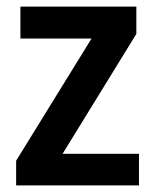

<svg xmlns="http://www.w3.org/2000/svg" viewBox="-20 -563 471 583"><path d="M402 0V-96H170L394 -460V-543H42V-446H258L29 -75V0Z"/></svg>

Font: Noto Sans Thai Looped SemiCondensed SemiBold
Style: Regular
Weight: 600
Width: 4
Designer: Sasikarn Vongin, Ben Mitchell
Foundry: The Fontpad Ltd
Version: Version 1.001